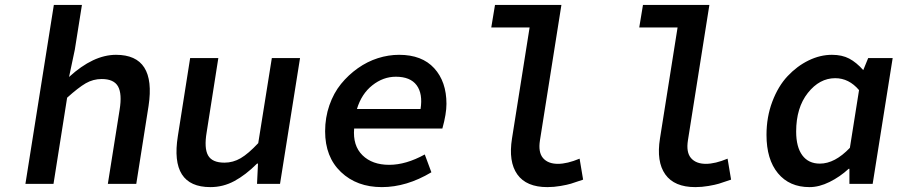

<svg xmlns="http://www.w3.org/2000/svg" viewBox="-20 -745 3638 778"><path d="M83 0 198.2 -725.1H312L283.2 -543.9L259.8 -433.1Q357.9 -522.9 450.2 -522.9Q613.3 -522.9 582 -315.9L532.2 0H417L464.8 -300.8Q475.1 -364.7 458.3 -394.8Q441.4 -424.8 392.1 -424.8Q357.4 -424.8 327.4 -407.5Q297.4 -390.1 252 -349.1L196.8 0Z M832.5 13.2Q667.5 13.2 700.7 -193.8L750.5 -509.8H864.7L817.4 -209Q806.6 -145 823 -115.5Q839.4 -85.9 889.6 -85.9Q924.3 -85.9 955.3 -104Q986.3 -122.1 1026.4 -165L1081.5 -509.8H1195.8L1114.7 0H1021.5L1025.4 -82H1021.5Q975.6 -36.1 929.9 -11.5Q884.3 13.2 832.5 13.2Z M1527.3 13.2Q1425.8 13.2 1361.6 -47.9Q1297.4 -108.9 1297.4 -212.9Q1297.4 -268.6 1314.7 -318.4Q1332 -368.2 1361.8 -404.8Q1391.6 -441.4 1429.9 -468.5Q1468.3 -495.6 1511.2 -509.3Q1554.2 -522.9 1597.2 -522.9Q1689.9 -522.9 1739.5 -468.5Q1789.1 -414.1 1789.1 -324.2Q1789.1 -283.7 1772.5 -224.1H1415Q1409.2 -154.8 1448.7 -116Q1488.3 -77.1 1557.1 -77.1Q1625 -77.1 1701.2 -119.1L1728 -46.9Q1627.4 13.2 1527.3 13.2ZM1426.3 -303.2H1684.1Q1693.8 -365.2 1668.2 -399.7Q1642.6 -434.1 1584 -434.1Q1532.7 -434.1 1488.8 -399.4Q1444.8 -364.7 1426.3 -303.2Z M2197.8 13.2Q2112.8 13.2 2076.2 -38.3Q2039.6 -89.8 2054.7 -184.1L2126 -633.8H1970.7L1985.8 -725.1H2254.9L2168 -176.8Q2160.2 -127.9 2180.4 -104.5Q2200.7 -81.1 2240.7 -81.1Q2278.3 -81.1 2328.6 -102.1L2342.8 -17.1Q2308.6 -5.4 2293.5 -0.7Q2278.3 3.9 2251.5 8.5Q2224.6 13.2 2197.8 13.2Z M2797.4 13.2Q2712.4 13.2 2675.8 -38.3Q2639.2 -89.8 2654.3 -184.1L2725.6 -633.8H2570.3L2585.4 -725.1H2854.5L2767.6 -176.8Q2759.8 -127.9 2780 -104.5Q2800.3 -81.1 2840.3 -81.1Q2877.9 -81.1 2928.2 -102.1L2942.4 -17.1Q2908.2 -5.4 2893.1 -0.7Q2877.9 3.9 2851.1 8.5Q2824.2 13.2 2797.4 13.2Z M3260.3 13.2Q3178.7 13.2 3132.3 -43Q3085.9 -99.1 3085.9 -198.2Q3085.9 -271 3109.6 -333.5Q3133.3 -396 3171.4 -436.5Q3209.5 -477.1 3256.3 -500Q3303.2 -522.9 3351.1 -522.9Q3392.1 -522.9 3421.1 -507.6Q3450.2 -492.2 3478 -460.9L3498 -509.8H3597.2L3516.1 0H3421.9V-61H3418.9Q3383.3 -28.3 3341.3 -7.6Q3299.3 13.2 3260.3 13.2ZM3302.2 -82Q3362.8 -82 3423.8 -146L3460.9 -379.9Q3419.9 -428.2 3364.3 -428.2Q3300.8 -428.2 3253.4 -368.4Q3206.1 -308.6 3206.1 -211.9Q3206.1 -149.4 3231 -115.7Q3255.9 -82 3302.2 -82Z"/></svg>

Font: Office Code Pro Medium Italic
Style: Regular
Weight: 500
Italic angle: -9°
Designer: Nathan Rutzky & Paul D. Hunt
Foundry: Adobe Systems Incorporated
Version: Version 1.004;PS 001.004;hotconv 1.0.70;makeotf.lib2.5.58329